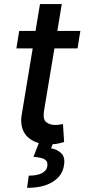

<svg xmlns="http://www.w3.org/2000/svg" viewBox="-20 -696 412 935"><path d="M73.5 -545.5H153.1L174.7 -676.1H280.9L259.2 -545.5H371.4L357.6 -460.2H245L195 -160.2Q187.1 -114.7 205.3 -100.9Q223 -87.4 248.9 -87.4Q261.7 -87.4 271.3 -89.1Q280.9 -90.9 286.6 -92L292.3 -4.3Q283.4 -1.4 269.5 1.8Q255.7 5 236.5 6.4L228.7 26.3Q259.2 31.2 279.1 51.1Q298.7 70.7 291.2 111.2Q283.7 159.8 237.2 189.3Q190.7 218.8 111.9 218.8L120 159.4Q138.5 159.4 154.1 156.8Q169.7 154.1 181.5 148.6Q193.2 143.1 200.6 134.6Q208.1 126.1 210.2 114.3Q212.4 102.6 209.5 94.5Q206.7 86.3 198.3 80.8Q190 75.3 176.3 72.3Q162.6 69.2 143.1 67.5L169 0.7Q162.6 -1.1 156.8 -3.2Q150.9 -5.3 144.9 -8.2Q128.2 -16.3 115.4 -28.2Q102.6 -40.1 94.6 -56.5Q86.6 -72.8 84.2 -93.2Q81.7 -113.6 85.9 -138.1L139.2 -460.2H59.7Z"/></svg>

Font: Inter P Medium
Style: Italic
Weight: 500
Italic angle: 9.39999°
Designer: Rasmus Andersson
Foundry: rsms
Version: Version 3.018;git-588b23468